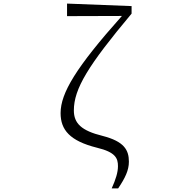

<svg xmlns="http://www.w3.org/2000/svg" viewBox="-20 -828 1040 1071"><path d="M603 223H639C678 165 699 122 699 74C699 9 673 -39 552 -70C434 -99 392 -140 392 -212C392 -333 472 -463 714 -752V-794L354 -808V-738L660 -739C404 -452 318 -309 318 -197C318 -104 369 -42 521 -4C625 21 638 55 638 99C638 133 626 172 603 223Z"/></svg>

Font: Harano Aji Mincho TW
Style: Regular
Weight: 400
Foundry: Masamichi Hosoda
Version: HaranoAjiMinchoTW-Regular version 20230610;ttx 4.39.4